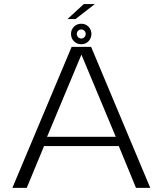

<svg xmlns="http://www.w3.org/2000/svg" viewBox="-20 -902 782 922"><path d="M39.5 0H108.5L191.5 -200.5H550.5L633 0H701.5L417.5 -677H324ZM206 -245 370.5 -638.5H371.5L536 -245ZM370 -689.5Q391 -689.5 405 -704Q419 -718.5 419 -739Q419 -759.5 405 -773.8Q391 -788 370 -788Q349 -788 335 -773.8Q321 -759.5 321 -739Q321 -718 335.2 -703.8Q349.5 -689.5 370 -689.5ZM370 -717Q361.5 -717 355.2 -723.5Q349 -730 349 -739Q349 -748.5 355.2 -754.5Q361.5 -760.5 370 -760.5Q379 -760.5 385.2 -754.5Q391.5 -748.5 391.5 -739Q391.5 -730 385.2 -723.5Q379 -717 370 -717ZM304 -810.5H342.5L435.5 -882.5H382.5Z"/></svg>

Font: Anybody SemiExpanded Light
Style: Regular
Weight: 300
Width: 6
Version: Version 1.113;gftools[0.9.25]